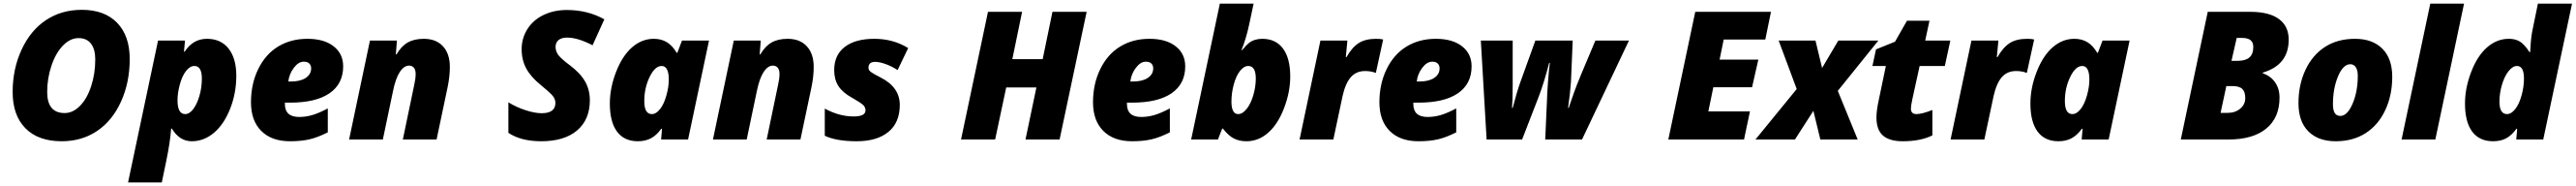

<svg xmlns="http://www.w3.org/2000/svg" viewBox="-20 -780 14417 1040"><path d="M438 -725.1Q564.9 -725.1 635.5 -652.6Q706.1 -580.1 706.1 -449.7Q706.1 -319.3 657.5 -212.2Q608.9 -105 523.4 -47.6Q438 9.8 325.2 9.8Q193.8 9.8 122.1 -63Q50.8 -135.7 50.8 -265.4Q50.8 -395 101.1 -502.9Q151.4 -610.8 238 -668Q324.7 -725.1 438 -725.1ZM513.2 -448.2Q513.2 -504.4 489.5 -535.6Q465.8 -566.9 419.4 -566.9Q373 -566.9 332.5 -525.4Q292 -483.9 268.1 -412.8Q244.1 -341.8 244.1 -266.1Q244.1 -147.9 341.8 -147.9Q388.2 -147.9 427.7 -188Q467.3 -228 490.2 -297.9Q513.2 -367.7 513.2 -448.2Z M1013.7 -491.2Q1060.5 -563 1138.4 -563Q1216.3 -563 1259.5 -508.3Q1302.7 -453.6 1302.7 -356.4Q1302.7 -259.3 1268.3 -172.1Q1233.9 -85 1177.7 -37.6Q1121.6 9.8 1053.2 9.8Q984.9 9.8 941.9 -61H938Q932.1 17.6 910.6 120.1L885.7 240.2H696.8L864.7 -553.2H1015.6L1009.8 -491.2ZM1067.9 -411.1Q1043.5 -411.1 1021.5 -383.3Q999.5 -355.5 986.6 -307.6Q973.6 -259.8 973.6 -219.7Q973.6 -142.1 1016.6 -142.1Q1040.5 -142.1 1061.8 -170.2Q1083 -198.2 1096.4 -244.4Q1109.9 -290.5 1109.9 -340.8Q1109.9 -411.1 1067.9 -411.1Z M1603.5 9.8Q1500 9.8 1442.4 -47.9Q1384.8 -105.5 1384.8 -208.3Q1384.8 -311 1425.5 -394Q1466.3 -477.1 1537.1 -520Q1607.9 -563 1700.9 -563Q1793.9 -563 1847.4 -521.2Q1900.9 -479.5 1900.9 -409.2Q1900.9 -311 1824.5 -258.5Q1748 -206.1 1603.5 -206.1H1574.7V-198.2Q1574.7 -126 1654.8 -126Q1692.9 -126 1730 -137.2Q1767.1 -148.4 1814.9 -173.8V-40Q1758.8 -11.7 1712.6 -1Q1666.5 9.8 1603.5 9.8ZM1607.9 -324.2Q1660.6 -324.2 1691.2 -344.2Q1721.7 -364.3 1721.7 -397.9Q1721.7 -414.6 1711.4 -424.8Q1701.2 -435.1 1680.7 -435.1Q1650.4 -435.1 1624.5 -400.6Q1598.6 -366.2 1593.8 -324.2Z M2297.9 -301.8Q2306.6 -339.8 2306.6 -365.5Q2306.6 -391.1 2296.1 -402.1Q2285.6 -413.1 2270 -413.1Q2241.2 -413.1 2217.8 -377.4Q2194.3 -341.8 2179.7 -270L2123 0H1934.1L2050.8 -553.2H2201.7L2195.8 -476.1H2199.7Q2226.1 -522 2262.5 -542.5Q2298.8 -563 2352.1 -563Q2420.9 -563 2459.5 -521.2Q2498 -479.5 2498 -405.8Q2498 -353 2485.8 -293.9L2423.8 0H2234.9Z M3154.8 -569.8Q3123.5 -569.8 3106.7 -556.2Q3089.8 -542.5 3089.8 -517.6Q3089.8 -492.7 3106 -471.2Q3124 -449.2 3168.5 -416Q3226.6 -373 3254.2 -325.9Q3281.7 -278.8 3281.7 -219.2Q3281.7 -111.3 3210 -50.3Q3138.2 9.8 3009.8 9.8Q2896.5 9.8 2825.7 -37.1V-208Q2867.7 -181.6 2920.2 -164.3Q2972.7 -147 3012.2 -147Q3088.9 -147 3088.9 -205.1Q3088.9 -230 3066.4 -252.4Q3053.7 -266.1 3008.8 -303.2Q2952.1 -348.6 2926 -396.5Q2899.9 -444.3 2899.9 -505.1Q2899.9 -565.9 2931.9 -616.9Q2963.9 -668 3022 -696Q3080.1 -724.1 3152.8 -724.1Q3269.5 -724.1 3362.8 -671.9L3296.9 -526.9Q3213.9 -569.8 3154.8 -569.8Z M3550.8 9.8Q3473.6 9.8 3433.6 -44.4Q3393.6 -98.6 3393.6 -201.2Q3393.6 -289.1 3429 -379.2Q3464.4 -469.2 3518.8 -516.1Q3573.2 -563 3639.6 -563Q3681.2 -563 3712.2 -544.4Q3743.2 -525.9 3767.6 -484.9H3771.5L3797.4 -553.2H3948.7L3831.5 0H3680.7L3685.5 -60.1H3681.6Q3654.8 -22.9 3623.3 -6.6Q3591.8 9.8 3550.8 9.8ZM3628.4 -142.1Q3652.8 -142.1 3674.8 -170.2Q3696.8 -198.2 3710.2 -246.6Q3723.6 -294.9 3723.6 -334Q3723.6 -411.1 3683.6 -411.1Q3646 -411.1 3616.2 -349.6Q3586.4 -288.1 3586.4 -215.1Q3586.4 -142.1 3628.4 -142.1Z M4334.5 -301.8Q4343.3 -339.8 4343.3 -365.5Q4343.3 -391.1 4332.8 -402.1Q4322.3 -413.1 4306.6 -413.1Q4277.8 -413.1 4254.4 -377.4Q4231 -341.8 4216.3 -270L4159.7 0H3970.7L4087.4 -553.2H4238.3L4232.4 -476.1H4236.3Q4262.7 -522 4299.1 -542.5Q4335.4 -563 4388.7 -563Q4457.5 -563 4496.1 -521.2Q4534.7 -479.5 4534.7 -405.8Q4534.7 -353 4522.5 -293.9L4460.4 0H4271.5Z M4878.4 -434.1Q4841.3 -434.1 4841.3 -400.9Q4841.3 -387.7 4855 -377.4Q4868.7 -367.2 4906.7 -348.1Q5016.6 -293 5016.6 -193.8Q5016.6 -94.7 4952.9 -42.5Q4889.2 9.8 4775.4 9.8Q4661.6 9.8 4596.7 -21V-172.9Q4677.2 -128.9 4758.3 -128.9Q4824.7 -128.9 4824.7 -163.1Q4824.7 -179.7 4812 -192.4Q4799.3 -205.1 4748.5 -233.9Q4696.8 -262.2 4673.1 -298.8Q4649.4 -335.4 4649.4 -388.2Q4649.4 -472.2 4708.5 -517.6Q4767.6 -563 4873.8 -563Q4980 -563 5063.5 -511.2L5004.4 -388.2Q4972.2 -409.2 4937.7 -421.6Q4903.3 -434.1 4878.4 -434.1Z M5720.2 0 5781.2 -291H5612.3L5550.3 0H5359.4L5510.3 -713.9H5701.2L5646.5 -449.2H5816.4L5871.1 -713.9H6062.5L5911.1 0Z M6316.9 9.8Q6213.4 9.8 6155.8 -47.9Q6098.1 -105.5 6098.1 -208.3Q6098.1 -311 6138.9 -394Q6179.7 -477.1 6250.5 -520Q6321.3 -563 6414.3 -563Q6507.3 -563 6560.8 -521.2Q6614.3 -479.5 6614.3 -409.2Q6614.3 -311 6537.8 -258.5Q6461.4 -206.1 6316.9 -206.1H6288.1V-198.2Q6288.1 -126 6368.2 -126Q6406.2 -126 6443.4 -137.2Q6480.5 -148.4 6528.3 -173.8V-40Q6472.2 -11.7 6426 -1Q6379.9 9.8 6316.9 9.8ZM6321.3 -324.2Q6374 -324.2 6404.5 -344.2Q6435.1 -364.3 6435.1 -397.9Q6435.1 -414.6 6424.8 -424.8Q6414.6 -435.1 6394 -435.1Q6363.8 -435.1 6337.9 -400.6Q6312 -366.2 6307.1 -324.2Z M7045.4 -563Q7121.1 -563 7161.6 -508.5Q7202.1 -454.1 7202.1 -352.1Q7202.1 -266.1 7167.7 -176Q7133.3 -85.9 7078.9 -38.1Q7024.4 9.8 6957 9.8Q6916.5 9.8 6886.2 -5.9Q6856 -21.5 6825.2 -61H6821.3L6797.4 0H6647.5L6808.1 -759.8H6997.1L6973.1 -647Q6955.1 -562 6929.2 -500H6933.1Q6956.1 -527.8 6970.7 -539.6Q7001 -563 7045.4 -563ZM6967.3 -411.1Q6942.9 -411.1 6920.9 -383.3Q6898.9 -355.5 6886 -307.6Q6873 -259.8 6873 -211.9Q6873 -142.1 6911.1 -142.1Q6935.1 -142.1 6958.3 -171.1Q6981.4 -200.2 6995.4 -247.8Q7009.3 -295.4 7009.3 -340.8Q7009.3 -411.1 6967.3 -411.1Z M7683.1 -563Q7709.5 -563 7722.2 -559.1L7681.2 -372.1Q7655.3 -382.8 7621.1 -382.8Q7571.3 -382.8 7541.3 -348.6Q7511.2 -314.5 7495.1 -243.2L7443.4 0H7254.4L7371.1 -553.2H7522L7513.2 -460.9H7517.1Q7548.3 -515.6 7585.7 -539.3Q7623 -563 7683.1 -563Z M7919.9 9.8Q7816.4 9.8 7758.8 -47.9Q7701.2 -105.5 7701.2 -208.3Q7701.2 -311 7741.9 -394Q7782.7 -477.1 7853.5 -520Q7924.3 -563 8017.3 -563Q8110.4 -563 8163.8 -521.2Q8217.3 -479.5 8217.3 -409.2Q8217.3 -311 8140.9 -258.5Q8064.5 -206.1 7919.9 -206.1H7891.1V-198.2Q7891.1 -126 7971.2 -126Q8009.3 -126 8046.4 -137.2Q8083.5 -148.4 8131.3 -173.8V-40Q8075.2 -11.7 8029.1 -1Q7982.9 9.8 7919.9 9.8ZM7924.3 -324.2Q7977.1 -324.2 8007.6 -344.2Q8038.1 -364.3 8038.1 -397.9Q8038.1 -414.6 8027.8 -424.8Q8017.6 -435.1 7997.1 -435.1Q7966.8 -435.1 7940.9 -400.6Q7915 -366.2 7910.2 -324.2Z M8447.3 -553.2V-303.2Q8447.3 -216.8 8443.4 -176.8H8447.3Q8470.2 -265.1 8490.2 -320.8L8574.2 -553.2H8783.2L8773.4 -320.8Q8769 -258.3 8757.3 -176.8H8761.2L8768.6 -199.7L8792.5 -268.1Q8812.5 -324.7 8910.2 -553.2H9098.1L8835.4 0H8629.4L8639.2 -219.2Q8639.6 -249 8644.8 -320.3Q8649.9 -391.6 8655.3 -428.2H8651.4Q8621.6 -313 8592.3 -237.8L8500 0H8301.3L8269 -553.2Z M9318.4 0 9469.2 -713.9H9893.1L9861.3 -559.1H9628.4L9605.5 -446.8H9822.3L9787.1 -292H9570.3L9542.5 -157.2H9775.4L9742.2 0Z M10027.3 0H9806.2L10037.1 -282.2L9936 -553.2H10142.1L10179.2 -399.9L10270 -553.2H10494.1L10267.1 -272L10378.4 0H10169.4L10130.4 -160.2Z M10676.3 -172.9Q10676.3 -142.1 10707.5 -142.1Q10738.8 -142.1 10796.4 -165V-22.9Q10730.5 9.8 10630.4 9.8Q10556.6 9.8 10520 -22Q10483.4 -53.7 10483.4 -123Q10483.4 -160.2 10495.1 -214.8L10536.1 -411.1H10460.9L10481 -503.9L10587.4 -546.9L10654.3 -664.1H10780.3L10756.3 -553.2H10897L10866.2 -411.1H10725.1L10684.1 -224.1Q10676.3 -188 10676.3 -172.9Z M11327.1 -563Q11353.5 -563 11366.2 -559.1L11325.2 -372.1Q11299.3 -382.8 11265.1 -382.8Q11215.3 -382.8 11185.3 -348.6Q11155.3 -314.5 11139.2 -243.2L11087.4 0H10898.4L11015.1 -553.2H11166L11157.2 -460.9H11161.1Q11192.4 -515.6 11229.7 -539.3Q11267.1 -563 11327.1 -563Z M11502.4 9.8Q11425.3 9.8 11385.3 -44.4Q11345.2 -98.6 11345.2 -201.2Q11345.2 -289.1 11380.6 -379.2Q11416 -469.2 11470.5 -516.1Q11524.9 -563 11591.3 -563Q11632.8 -563 11663.8 -544.4Q11694.8 -525.9 11719.2 -484.9H11723.1L11749 -553.2H11900.4L11783.2 0H11632.3L11637.2 -60.1H11633.3Q11606.4 -22.9 11575 -6.6Q11543.5 9.8 11502.4 9.8ZM11580.1 -142.1Q11604.5 -142.1 11626.5 -170.2Q11648.4 -198.2 11661.9 -246.6Q11675.3 -294.9 11675.3 -334Q11675.3 -411.1 11635.3 -411.1Q11597.7 -411.1 11567.9 -349.6Q11538.1 -288.1 11538.1 -215.1Q11538.1 -142.1 11580.1 -142.1Z M12575.7 -713.9Q12681.2 -713.9 12736.1 -673.8Q12791 -633.8 12791 -558.1Q12791 -417 12646 -374V-370.1Q12689.5 -355.5 12714.6 -319.8Q12739.7 -284.2 12739.7 -233.9Q12739.7 -122.1 12665.3 -61Q12590.8 0 12454.1 0H12187L12337.9 -713.9ZM12505.9 -439.9Q12549.3 -439.9 12571 -458.7Q12592.8 -477.5 12592.8 -518.1Q12592.8 -567.9 12530.8 -567.9H12500L12470.7 -439.9ZM12449.7 -148.9Q12491.7 -148.9 12519.8 -172.6Q12547.9 -196.3 12547.9 -231.4Q12547.9 -266.6 12531.2 -282.7Q12514.6 -298.8 12475.1 -298.8H12441.9L12409.7 -148.9Z M13331.8 -164.8Q13293 -81.5 13222.2 -35.9Q13151.4 9.8 13054 9.8Q12956.5 9.8 12901.1 -45.4Q12845.7 -100.6 12845.7 -203.4Q12845.7 -306.2 12884.8 -389.2Q12923.8 -472.2 12994.1 -517.6Q13064.5 -563 13162.1 -563Q13259.8 -563 13315.2 -507.8Q13370.6 -452.6 13370.6 -350.3Q13370.6 -248 13331.8 -164.8ZM13135.7 -420.9Q13095.7 -420.9 13067.1 -353Q13038.6 -285.2 13038.6 -196.8Q13038.6 -131.8 13079.6 -131.8Q13119.1 -131.8 13148.4 -199.7Q13177.7 -267.6 13177.7 -356Q13177.7 -387.7 13166.5 -404.3Q13155.3 -420.9 13135.7 -420.9Z M13422.9 0 13583.5 -759.8H13772.5L13611.8 0Z M13935.1 9.8Q13857.9 9.8 13817.9 -44.4Q13777.8 -98.6 13777.8 -201.2Q13777.8 -287.6 13812.5 -377.9Q13847.2 -468.3 13901.9 -515.6Q13956.5 -563 14022.9 -563Q14060.1 -563 14084.5 -547.9Q14109.9 -533.2 14138.7 -488.8H14142.6L14143.6 -506.8Q14147.5 -575.2 14155.8 -612.8L14186 -759.8H14377L14215.8 0H14064.9L14069.8 -60.1H14065.9Q14038.6 -22.5 14007.8 -6.3Q13977.1 9.8 13935.1 9.8ZM14012.7 -142.1Q14037.1 -142.1 14059.1 -170.2Q14081.1 -198.2 14094.5 -246.6Q14107.9 -294.9 14107.9 -340.8Q14107.9 -411.1 14068.8 -411.1Q14044.9 -411.1 14021.7 -382.1Q13998.5 -353 13984.6 -305.7Q13970.7 -258.3 13970.7 -211.9Q13970.7 -142.1 14012.7 -142.1Z"/></svg>

Font: Open Sans Hebrew Extra Bold
Style: Italic
Weight: 800
Italic angle: -12°
Foundry: Ascender Corporation, Yanek Iontef
Version: Version 2.001;PS 002.001;hotconv 1.0.70;makeotf.lib2.5.58329